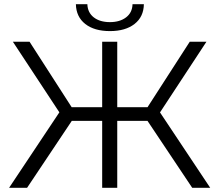

<svg xmlns="http://www.w3.org/2000/svg" viewBox="-20 -900 1051 920"><path d="M901.1 0 667.9 -349.1 730.7 -385.4 987.3 0ZM23.5 0 280.2 -385.4 342.9 -349.1 109.7 0ZM277.3 -342.2 41.7 -700H121.6L344.1 -354.2ZM292 -320.9V-386.4H492.4V-320.9ZM469.6 0V-700H541.8V0ZM519 -320.9V-386.4H718.8V-320.9ZM734.1 -342.2 666.2 -354.2 889.2 -700H969.2ZM506.7 -751Q432 -751 388.5 -785.2Q345 -819.4 343.6 -879.9H398.6Q400 -839.7 429.3 -816.8Q458.7 -794 506.7 -794Q554.2 -794 584.1 -816.8Q614 -839.7 615 -879.9H669.4Q668.4 -819.4 624.7 -785.2Q581 -751 506.7 -751Z"/></svg>

Font: Montserrat Thin
Style: Regular
Weight: 100
Designer: Julieta Ulanovsky
Foundry: Julieta Ulanovsky
Version: Version 9.000